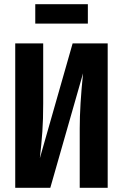

<svg xmlns="http://www.w3.org/2000/svg" viewBox="-20 -900 589 920"><path d="M496 0H362V-284Q362 -394 378 -549L221 0H53V-692H187V-404Q187 -327 183 -270Q179 -213 171 -142L328 -692H496ZM401 -787H149V-880H401Z"/></svg>

Font: Fira Sans Extra Condensed SemiBold
Style: Regular
Weight: 600
Width: 1
Designer: Carrois Corporate & Edenspiekermann AG
Foundry: Carrois Corporate GbR & Edenspiekermann AG
Version: Version 4.203